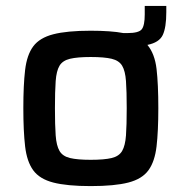

<svg xmlns="http://www.w3.org/2000/svg" viewBox="-20 -622 615 650"><path d="M287 8Q207 8 160.5 -4Q114 -16 92.5 -45.5Q71 -75 65 -126.5Q59 -178 59 -256Q59 -334 65 -385Q71 -436 92.5 -465Q114 -494 160.5 -506Q207 -518 287 -518Q356 -518 398 -510H411Q450 -510 460 -523Q470 -536 470 -573V-602H543V-581Q543 -529 531 -503.5Q519 -478 479 -470Q504 -440 510 -388.5Q516 -337 516 -256Q516 -178 510 -126.5Q504 -75 482.5 -45.5Q461 -16 414.5 -4Q368 8 287 8ZM287 -81Q333 -81 358 -87Q383 -93 393.5 -111Q404 -129 406.5 -163.5Q409 -198 409 -256Q409 -313 406.5 -347.5Q404 -382 393.5 -399.5Q383 -417 358 -423Q333 -429 287 -429Q242 -429 217 -423Q192 -417 181.5 -399.5Q171 -382 168.5 -347.5Q166 -313 166 -256Q166 -198 168.5 -163.5Q171 -129 181.5 -111Q192 -93 217 -87Q242 -81 287 -81Z"/></svg>

Font: Saira Medium
Style: Regular
Weight: 500
Designer: Hector Gatti with collaboration of the Omnibus-Type team
Foundry: Omnibus-Type
Version: Version 1.100; ttfautohint (v1.8.3)